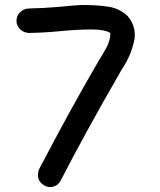

<svg xmlns="http://www.w3.org/2000/svg" viewBox="-20 -734 641 769"><path d="M180 15Q167 15 156 8Q132 -7 132 -33Q132 -46 138 -59Q265 -302 375 -490Q414 -553 415 -564Q422 -582 422 -601Q421 -601 420 -603Q397 -616 348 -616Q289 -616 219 -609Q157 -603 95 -602Q75 -603 60.5 -617Q46 -631 46 -651Q46 -671 60.5 -685Q75 -699 95 -700Q151 -701 209 -706Q288 -714 318 -714Q366 -714 412 -707.5Q458 -701 491 -670Q520 -636 520 -594Q520 -582 517 -569Q504 -510 469 -458Q324 -207 222 -9Q208 15 180 15Z"/></svg>

Font: Bad Comic
Style: Regular
Weight: 400
Designer: GGBotNet
Foundry: f0n7
Version: 0.9